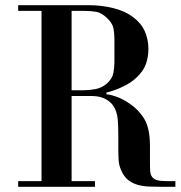

<svg xmlns="http://www.w3.org/2000/svg" viewBox="-20 -720 696 740"><path d="M256 -678V-372H300Q323 -372 347.5 -376.5Q372 -381 392 -398Q413 -417 417 -439Q421 -461 421 -480V-571Q421 -593 417 -612Q413 -631 392 -651Q371 -671 350.5 -674.5Q330 -678 307 -678H300ZM50 -700H322Q372 -700 417.5 -688.5Q463 -677 493 -654Q525 -630 538.5 -598.5Q552 -567 552 -532Q552 -501 542.5 -473.5Q533 -446 505 -420Q485 -401 453.5 -386Q422 -371 390 -363V-357Q411 -354 432.5 -346Q454 -338 479 -321Q516 -296 537 -260Q558 -224 558 -157V-104V-90Q558 -72 559 -59.5Q560 -47 566 -38.5Q572 -30 584.5 -26Q597 -22 619 -22H656V0H605Q578 0 554 -1Q530 -2 509.5 -8Q489 -14 473 -27Q457 -40 447 -64Q439 -81 437.5 -100Q436 -119 436 -142V-193Q436 -234 434 -257.5Q432 -281 424 -299Q416 -316 404.5 -326Q393 -336 380 -341.5Q367 -347 354.5 -348.5Q342 -350 332 -350H256V-22H346V0H50V-22H140V-678H50Z"/></svg>

Font: EIisabethische
Style: Book
Weight: 400
Designer: Salychow
Version: Version 1.3